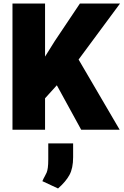

<svg xmlns="http://www.w3.org/2000/svg" viewBox="-20 -731 696 1082"><path d="M233.9 0H50.3V-710.9H233.9ZM384.3 -343.3 221.7 -163.6 187.5 -337.9 288.6 -499.5 430.2 -710.9H656.2ZM266.6 -312 409.2 -418.9 654.3 0H437.5ZM392.1 154.8Q392.1 217.3 371.3 255.1Q350.6 293 307.1 331.1L218.8 290Q226.1 272.9 232.2 262.7Q238.3 252.4 242.7 241.9Q247.1 231.4 249.5 214.1Q252 196.8 252 166V77.1H392.1Z"/></svg>

Font: Heebo Black
Style: Regular
Weight: 900
Designer: Oded Ezer
Foundry: Ezer Type House
Version: Version 3.100